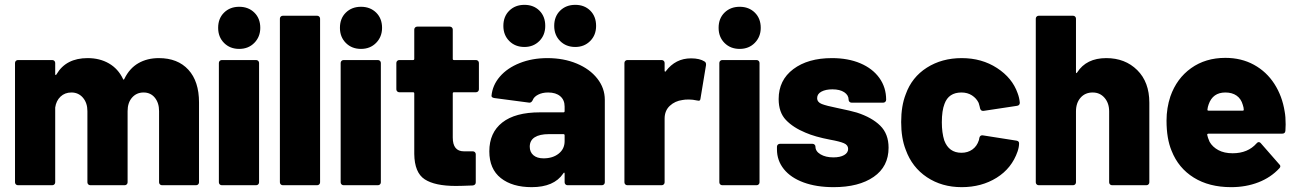

<svg xmlns="http://www.w3.org/2000/svg" viewBox="-20 -765 5355 793"><path d="M636 -525Q714 -525 758 -477Q802 -429 802 -342V-12Q802 -7 798.5 -3.5Q795 0 790 0H649Q644 0 640.5 -3.5Q637 -7 637 -12V-306Q637 -340 619.5 -361.5Q602 -383 573 -383Q544 -383 525.5 -362Q507 -341 507 -306V-12Q507 -7 503.5 -3.5Q500 0 495 0H353Q348 0 344.5 -3.5Q341 -7 341 -12V-306Q341 -340 322.5 -361.5Q304 -383 275 -383Q248 -383 230 -366Q212 -349 208 -321V-12Q208 -7 204.5 -3.5Q201 0 196 0H54Q49 0 45.5 -3.5Q42 -7 42 -12V-505Q42 -510 45.5 -513.5Q49 -517 54 -517H196Q201 -517 204.5 -513.5Q208 -510 208 -505V-460Q208 -456 209 -455.5Q210 -455 210 -455Q212 -455 214 -459Q253 -525 342 -525Q392 -525 430 -503Q468 -481 488 -439Q489 -436 491 -436Q492 -436 494 -440Q515 -483 551.5 -504Q588 -525 636 -525Z M968 -563Q930 -563 905.5 -587.5Q881 -612 881 -650Q881 -689 905.5 -713Q930 -737 968 -737Q1006 -737 1030.5 -713Q1055 -689 1055 -650Q1055 -613 1030.5 -588Q1006 -563 968 -563ZM896 0Q891 0 887.5 -3.5Q884 -7 884 -12V-505Q884 -510 887.5 -513.5Q891 -517 896 -517H1038Q1043 -517 1046.5 -513.5Q1050 -510 1050 -505V-12Q1050 -7 1046.5 -3.5Q1043 0 1038 0Z M1148 0Q1143 0 1139.5 -3.5Q1136 -7 1136 -12V-688Q1136 -693 1139.5 -696.5Q1143 -700 1148 -700H1290Q1295 -700 1298.5 -696.5Q1302 -693 1302 -688V-12Q1302 -7 1298.5 -3.5Q1295 0 1290 0Z M1471 -563Q1433 -563 1408.5 -587.5Q1384 -612 1384 -650Q1384 -689 1408.5 -713Q1433 -737 1471 -737Q1509 -737 1533.5 -713Q1558 -689 1558 -650Q1558 -613 1533.5 -588Q1509 -563 1471 -563ZM1399 0Q1394 0 1390.5 -3.5Q1387 -7 1387 -12V-505Q1387 -510 1390.5 -513.5Q1394 -517 1399 -517H1541Q1546 -517 1549.5 -513.5Q1553 -510 1553 -505V-12Q1553 -7 1549.5 -3.5Q1546 0 1541 0Z M1958 -396Q1958 -391 1954.5 -387.5Q1951 -384 1946 -384H1855Q1850 -384 1850 -379V-197Q1850 -140 1896 -140H1933Q1938 -140 1941.5 -136.5Q1945 -133 1945 -128V-12Q1945 -1 1933 1Q1885 3 1863 3Q1776 3 1734 -24.5Q1692 -52 1691 -129V-379Q1691 -384 1686 -384H1629Q1624 -384 1620.5 -387.5Q1617 -391 1617 -396V-505Q1617 -510 1620.5 -513.5Q1624 -517 1629 -517H1686Q1691 -517 1691 -522V-643Q1691 -648 1694.5 -651.5Q1698 -655 1703 -655H1838Q1843 -655 1846.5 -651.5Q1850 -648 1850 -643V-522Q1850 -517 1855 -517H1946Q1951 -517 1954.5 -513.5Q1958 -510 1958 -505Z M2241 -525Q2308 -525 2362 -502.5Q2416 -480 2447 -440.5Q2478 -401 2478 -353V-12Q2478 -7 2474.5 -3.5Q2471 0 2466 0H2324Q2319 0 2315.5 -3.5Q2312 -7 2312 -12V-47Q2312 -51 2311 -51.5Q2310 -52 2310 -52Q2308 -52 2306 -48Q2268 8 2176 8Q2096 8 2048.5 -29.5Q2001 -67 2001 -140Q2001 -217 2054.5 -259Q2108 -301 2210 -301H2307Q2312 -301 2312 -306V-325Q2312 -352 2294 -367.5Q2276 -383 2244 -383Q2220 -383 2202.5 -374Q2185 -365 2180 -351Q2175 -341 2167 -341Q2167 -341 2166 -341L2022 -360Q2010 -362 2010 -369Q2014 -413 2044.5 -448.5Q2075 -484 2126.5 -504.5Q2178 -525 2241 -525ZM2225 -111Q2263 -111 2287.5 -130.5Q2312 -150 2312 -182V-206Q2312 -211 2307 -211H2247Q2209 -211 2188.5 -198Q2168 -185 2168 -159Q2168 -137 2183 -124Q2198 -111 2225 -111ZM2356 -571Q2318 -571 2293.5 -595.5Q2269 -620 2269 -658Q2269 -697 2293.5 -721Q2318 -745 2356 -745Q2394 -745 2418 -721Q2442 -697 2442 -658Q2442 -620 2417.5 -595.5Q2393 -571 2356 -571ZM2146 -571Q2108 -571 2083.5 -595.5Q2059 -620 2059 -658Q2059 -697 2083.5 -721Q2108 -745 2146 -745Q2184 -745 2208 -721Q2232 -697 2232 -658Q2232 -620 2207.5 -595.5Q2183 -571 2146 -571Z M2834 -524Q2870 -524 2890 -511Q2896 -507 2896 -500Q2896 -498 2896 -496L2873 -357Q2872 -349 2866 -349Q2863 -349 2859 -350Q2841 -354 2825 -354Q2808 -354 2799 -352Q2768 -348 2746.5 -328Q2725 -308 2725 -275V-12Q2725 -7 2721.5 -3.5Q2718 0 2713 0H2571Q2566 0 2562.5 -3.5Q2559 -7 2559 -12V-505Q2559 -510 2562.5 -513.5Q2566 -517 2571 -517H2713Q2718 -517 2721.5 -513.5Q2725 -510 2725 -505V-473Q2725 -470 2726.5 -469.5Q2728 -469 2728 -469Q2729 -469 2730 -471Q2770 -524 2834 -524Z M3035 -563Q2997 -563 2972.5 -587.5Q2948 -612 2948 -650Q2948 -689 2972.5 -713Q2997 -737 3035 -737Q3073 -737 3097.5 -713Q3122 -689 3122 -650Q3122 -613 3097.5 -588Q3073 -563 3035 -563ZM2963 0Q2958 0 2954.5 -3.5Q2951 -7 2951 -12V-505Q2951 -510 2954.5 -513.5Q2958 -517 2963 -517H3105Q3110 -517 3113.5 -513.5Q3117 -510 3117 -505V-12Q3117 -7 3113.5 -3.5Q3110 0 3105 0Z M3423 8Q3352 8 3299 -11.5Q3246 -31 3217.5 -66.5Q3189 -102 3189 -148V-159Q3189 -164 3192.5 -167.5Q3196 -171 3201 -171H3336Q3341 -171 3344.5 -167.5Q3348 -164 3348 -159Q3348 -140 3369 -127.5Q3390 -115 3422 -115Q3450 -115 3466.5 -124.5Q3483 -134 3483 -150Q3483 -166 3465.5 -173.5Q3448 -181 3409 -188Q3346 -200 3307 -217Q3256 -238 3226 -269.5Q3196 -301 3196 -356Q3196 -434 3256.5 -479.5Q3317 -525 3416 -525Q3483 -525 3533.5 -503.5Q3584 -482 3612 -443Q3640 -404 3640 -353Q3640 -348 3636.5 -344.5Q3633 -341 3628 -341H3497Q3492 -341 3488.5 -344.5Q3485 -348 3485 -353Q3485 -372 3467 -384Q3449 -396 3418 -396Q3390 -396 3372.5 -386.5Q3355 -377 3355 -360Q3355 -343 3374 -335.5Q3393 -328 3438 -319Q3496 -307 3519 -300Q3581 -280 3615.5 -246Q3650 -212 3650 -155Q3650 -77 3588.5 -34.5Q3527 8 3423 8Z M3952 8Q3870 8 3808.5 -33Q3747 -74 3721 -146Q3702 -194 3702 -261Q3702 -328 3721 -376Q3746 -446 3808 -485.5Q3870 -525 3952 -525Q4035 -525 4098 -484Q4161 -443 4183 -380Q4190 -362 4192 -341Q4192 -330 4181 -328L4042 -307H4040Q4031 -307 4028 -317L4026 -326Q4024 -334 4022 -340Q4013 -359 3994.5 -371Q3976 -383 3951 -383Q3898 -383 3881 -336Q3870 -308 3870 -260Q3870 -217 3880 -185Q3899 -134 3951 -134Q3977 -134 3996 -147.5Q4015 -161 4023 -186Q4024 -188 4024 -192Q4025 -193 4025 -196Q4028 -206 4036 -206Q4037 -206 4039 -206L4179 -184Q4189 -182 4189 -173Q4189 -158 4183 -140Q4159 -70 4096.5 -31Q4034 8 3952 8Z M4549 -525Q4627 -525 4677 -475.5Q4727 -426 4727 -341V-12Q4727 -7 4723.5 -3.5Q4720 0 4715 0H4573Q4568 0 4564.5 -3.5Q4561 -7 4561 -12V-305Q4561 -339 4542 -361Q4523 -383 4493 -383Q4462 -383 4443 -361.5Q4424 -340 4424 -305V-12Q4424 -7 4420.5 -3.5Q4417 0 4412 0H4270Q4265 0 4261.5 -3.5Q4258 -7 4258 -12V-688Q4258 -693 4261.5 -696.5Q4265 -700 4270 -700H4412Q4417 -700 4420.5 -696.5Q4424 -693 4424 -688V-468Q4424 -464 4425 -463.5Q4426 -463 4426 -463Q4427 -463 4429 -466Q4467 -525 4549 -525Z M5286 -304Q5290 -283 5290 -251Q5290 -239 5289 -225Q5288 -213 5276 -213H4971Q4969 -213 4967.5 -212Q4966 -211 4966 -209Q4966 -209 4966 -208Q4968 -197 4976 -179Q4988 -158 5012 -145Q5036 -132 5071 -132Q5134 -132 5170 -173Q5174 -178 5179 -178Q5184 -178 5187 -174L5264 -86Q5268 -83 5268 -78Q5268 -74 5264 -70Q5229 -32 5177.5 -12Q5126 8 5065 8Q4974 8 4910.5 -31.5Q4847 -71 4819 -142Q4798 -192 4798 -267Q4798 -319 4814 -367Q4840 -441 4899.5 -483.5Q4959 -526 5041 -526Q5107 -526 5159 -497.5Q5211 -469 5243.5 -418.5Q5276 -368 5286 -304ZM5041 -383Q4989 -383 4972 -334Q4968 -323 4967 -313Q4967 -312 4967 -311Q4967 -308 4971 -308H5113Q5117 -308 5117 -312Q5117 -320 5113 -332Q5106 -357 5087.5 -370Q5069 -383 5041 -383Z"/></svg>

Font: LinhAnh ExtBd
Style: Regular
Weight: 800
Designer: Jeremy Tribby
Foundry: Tribby Type
Version: Version 1.408